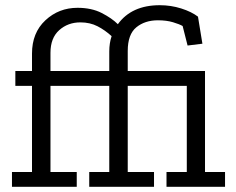

<svg xmlns="http://www.w3.org/2000/svg" viewBox="-20 -718 906 738"><path d="M400 -57V-388H174V-57H275V0H26V-57H103V-388H39V-445H103V-512Q103 -592 154.5 -640Q206 -688 278 -688Q332 -688 371 -668Q410 -648 433 -625Q486 -698 594 -698Q637 -698 676.5 -685.5Q716 -673 741 -654L758 -550L701 -543L682 -618Q670 -625 645 -632.5Q620 -640 587 -640Q537 -640 504 -613Q471 -586 471 -522V-445H768V-57H845V0H620V-57H698V-388H471V-57H572V0H323V-57ZM174 -515V-445H400V-520Q400 -552 409 -579Q384 -602 355 -617Q326 -632 289 -632Q241 -632 207.5 -602Q174 -572 174 -515Z"/></svg>

Font: Zilla Slab
Style: Regular
Weight: 400
Designer: Typotheque.com
Foundry: Typotheque type foundry
Version: Version 1.1; 2017; ttfautohint (v1.6)